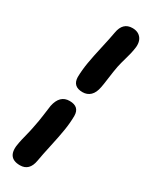

<svg xmlns="http://www.w3.org/2000/svg" viewBox="-249 -824 841 1074"><g transform="rotate(30 171.0 -287.0)"><path d="M195.8 -326.2Q132.3 -326.2 130.9 -386.2Q131.8 -433.1 140.1 -481.7Q148.4 -530.3 163.3 -595.7Q178.2 -661.1 186 -705.1Q198.2 -776.9 259.8 -776.9Q299.3 -776.9 318.4 -749.3Q337.4 -721.7 326.2 -670.9Q323.2 -652.3 311.8 -612.5Q300.3 -572.8 294.9 -546.9Q288.6 -513.7 282.5 -467Q276.4 -420.4 272.9 -403.8Q265.6 -364.3 245.6 -345.2Q225.6 -326.2 195.8 -326.2ZM97.2 203.1Q7.3 203.1 29.8 97.2Q32.7 80.1 43 40.3Q53.2 0.5 58.1 -27.8Q65.9 -63.5 72 -111.3Q78.1 -159.2 80.1 -170.9Q96.2 -248 159.2 -248Q223.1 -248 223.1 -188Q222.7 -142.1 214.8 -93.8Q207 -45.4 192.1 21.7Q177.2 88.9 169.9 131.8Q157.7 203.1 97.2 203.1Z"/></g></svg>

Font: Shantell Sans Irregular Bouncy
Style: Bold Italic
Weight: 700
Italic angle: -11.31°
Designer: Stephen Nixon, Anya Danilova, Shantell Martin
Foundry: Arrow Type
Version: Version 1.006;[9816181b4]